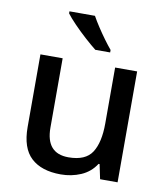

<svg xmlns="http://www.w3.org/2000/svg" viewBox="-86 -838 799 919"><g transform="rotate(10 313.5 -378.0)"><path d="M546 -539V0H461L446 -71H441Q414 -29 368.5 -9.5Q323 10 271 10Q177 10 126.5 -37Q76 -84 76 -186V-539H184V-202Q184 -77 293 -77Q376 -77 407.5 -126Q439 -175 439 -267V-539ZM301 -766Q313 -744 331 -716.5Q349 -689 368 -663Q387 -637 403 -618V-606H331Q308 -624 277 -652Q246 -680 218.5 -708.5Q191 -737 177 -756V-766Z"/></g></svg>

Font: Noto Sans Lao Medium
Style: Regular
Weight: 500
Designer: Monotype Design Team
Foundry: Monotype Imaging Inc.
Version: Version 2.003; ttfautohint (v1.8.4.7-5d5b)